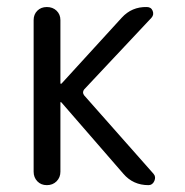

<svg xmlns="http://www.w3.org/2000/svg" viewBox="-20 -540 540 560"><path d="M78.1 -39.1V-481.4Q78.1 -498 88.9 -508.8Q99.6 -519.5 116.7 -519.5Q133.8 -519.5 145 -508.8Q156.2 -498 156.2 -481.4V-295.9H157.2H159.2L335 -488.3Q364.3 -520.5 408.2 -519.5Q420.9 -519.5 425.3 -508.3Q429.7 -497.1 421.9 -488.3L225.6 -279.3Q218.8 -270.5 225.6 -261.7L427.7 -33.2Q435.5 -24.4 430.2 -12.2Q424.8 0 413.1 0Q368.2 0 339.8 -33.2L159.2 -241.2Q158.2 -242.2 157.2 -242.2Q156.2 -242.2 156.2 -241.2V-39.1Q156.2 -22.5 145 -11.2Q133.8 0 116.7 0Q99.6 0 88.9 -11.2Q78.1 -22.5 78.1 -39.1Z"/></svg>

Font: Rounded-X Mgen+ 1mn regular
Style: Regular
Weight: 400
Designer: [Source Han Sans]
Ryoko NISHIZUKA  (kana & ideographs); Paul D. Hunt (Latin, Greek & Cyrillic); Wenlong ZHANG  (bopomofo
Version: Version 1.059.20150602